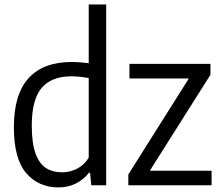

<svg xmlns="http://www.w3.org/2000/svg" viewBox="-20 -828 991 858"><path d="M42 -260Q42 -406.5 107.8 -478.8Q173.5 -551 301 -551Q334.5 -551 376.5 -545.5V-808H454.5V0H388L382.5 -56H377.5Q355 -26.5 320 -8.5Q285 9.5 241.5 9.5Q152 9.5 97 -54.5Q42 -118.5 42 -260ZM376.5 -123.5V-479.5Q360 -482.5 339 -484.8Q318 -487 299.5 -487Q210 -487 166 -435Q122 -383 122 -267Q122 -187 139.2 -141Q156.5 -95 186.2 -76.5Q216 -58 258.5 -58Q293.5 -58 325.5 -74.8Q357.5 -91.5 376.5 -123.5ZM649.5 -65H925.5V0H553.5V-48.5L824 -477.5H558.5V-542.5H920.5V-494Z"/></svg>

Font: Encode Sans Semi Condensed
Style: Regular
Weight: 400
Width: 4
Designer: Multiple Designers
Foundry: Impallari Type
Version: Version 2.000